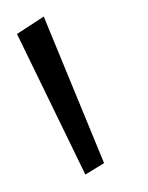

<svg xmlns="http://www.w3.org/2000/svg" viewBox="-20 -798 174 226"><path d="M80.5 -592.5 102.5 -606 31.5 -778.5 0 -758Z"/></svg>

Font: Spartan Thin
Style: Regular
Weight: 100
Designer: Matt Bailey, Mirko Velimirovic
Foundry: Matt Bailey
Version: Version 1.003; ttfautohint (v1.8.3)